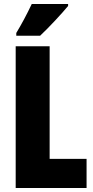

<svg xmlns="http://www.w3.org/2000/svg" viewBox="-20 -947 469 967"><path d="M59 -714H230V-147H416V0H59ZM323 -917Q300 -889 258.5 -844.5Q217 -800 182 -767H62V-781Q102 -847 140 -927H323Z"/></svg>

Font: Noto Sans UI CondBlack
Style: Regular
Weight: 900
Width: 3
Designer: Monotype Design Team
Foundry: Monotype Imaging Inc.
Version: Version 1.001